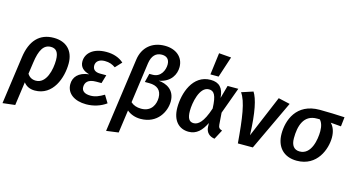

<svg xmlns="http://www.w3.org/2000/svg" viewBox="-105 -1262 3547 1921"><g transform="rotate(15 1669.0 -301.5)"><path d="M326 -544C178 -544 91 -449 67 -275L-2 220L126 205L160 -39C184 -6 223 15 276 15C465 15 535 -185 535 -334C535 -465 457 -544 326 -544ZM261 -83C222 -83 192 -100 173 -132L190 -251C208 -383 246 -449 321 -449C374 -449 404 -417 404 -334C404 -235 370 -83 261 -83Z M808 15C887 15 960 -10 1014 -50L967 -127C915 -96 876 -80 828 -80C765 -80 736 -106 736 -145C736 -191 762 -230 848 -230H903L929 -318H864C814 -318 787 -341 787 -381C787 -421 818 -452 879 -452C927 -452 958 -439 990 -417L1051 -482C1007 -522 945 -544 872 -544C731 -544 662 -472 662 -390C662 -333 699 -299 761 -283C651 -271 604 -211 604 -139C604 -44 686 15 808 15Z M1071 220 1197 203 1230 -34C1266 -3 1316 15 1371 15C1547 15 1620 -127 1620 -232C1620 -353 1528 -395 1450 -401C1574 -424 1616 -512 1616 -586C1616 -688 1537 -755 1420 -755C1291 -755 1196 -679 1178 -546ZM1351 -85C1306 -85 1270 -98 1243 -123L1301 -542C1313 -621 1352 -661 1414 -661C1462 -661 1494 -636 1494 -580C1494 -524 1462 -443 1375 -443H1341L1319 -353H1365C1444 -353 1493 -316 1493 -236C1493 -170 1460 -85 1351 -85Z M1962 -823 1933 -596H2018L2089 -813ZM1951 -544C1765 -544 1699 -339 1699 -191C1699 -55 1770 15 1869 15C1952 15 2003 -39 2044 -122L2046 -82C2049 -24 2087 8 2139 15L2191 -83C2162 -91 2151 -104 2149 -135L2140 -255L2240 -529H2129L2092 -395C2085 -497 2039 -544 1951 -544ZM1958 -448C2011 -448 2038 -411 2043 -272C1993 -118 1941 -81 1896 -81C1852 -81 1829 -112 1829 -192C1829 -270 1860 -448 1958 -448Z M2394 -542 2275 -503C2333 -425 2356 -256 2377 0H2532L2775 -516L2655 -543L2473 -110C2465 -348 2435 -479 2394 -542Z M2989 15C3202 15 3271 -182 3271 -300C3271 -365 3250 -412 3221 -441L3329 -432L3340 -529C3260 -533 3169 -537 3082 -537C2837 -537 2774 -343 2774 -208C2774 -72 2853 15 2989 15ZM2994 -82C2936 -82 2905 -121 2905 -196C2905 -321 2939 -446 3078 -445H3106C3127 -424 3142 -387 3142 -331C3142 -245 3115 -82 2994 -82Z"/></g></svg>

Font: Fira Sans Medium
Style: Italic
Weight: 500
Italic angle: -8°
Designer: bBox Type GmbH & Carrois Corporate GbR & Edenspiekermann AG
Foundry: bBox Type GmbH & Carrois Corporate GbR & Edenspiekermann AG
Version: Version 4.301;PS 004.301;hotconv 1.0.88;makeotf.lib2.5.64775